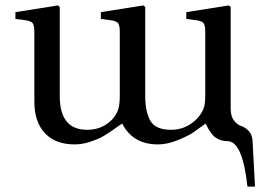

<svg xmlns="http://www.w3.org/2000/svg" viewBox="-20 -522 963 710"><path d="M741 -64H739Q709 -42 693 -31Q677 -20 638 -4Q599 12 564 12Q471 12 432 -65Q428 -63 402.5 -45Q377 -27 360.5 -17.5Q344 -8 314.5 2Q285 12 256 12Q185 12 146 -29.5Q107 -71 107 -147V-402Q107 -428 101 -436Q95 -444 75 -447L37 -452V-477L194 -502L201 -496V-403V-167Q201 -42 302 -42Q343 -42 373.5 -62.5Q404 -83 416 -114Q423 -133 423 -169V-402Q423 -428 417 -436Q411 -444 391 -447L353 -452V-477L510 -502L517 -496V-406V-167Q517 -109 536 -75.5Q555 -42 613 -42Q652 -42 684 -63Q716 -84 731 -116Q739 -132 739 -169V-402Q739 -428 733 -436Q727 -444 707 -447L669 -452V-477L826 -502L833 -496V-406V-121Q833 -92 845 -76.5Q857 -61 872 -56Q887 -51 900 -37.5Q913 -24 914 0L923 168H895Q877 0 821 0Q796 0 777.5 -13Q759 -26 741 -64Z"/></svg>

Font: Linguistics Pro
Style: Regular
Weight: 400
Designer: Stefan Peev, Context Ltd
Foundry: Stefan Peev, Context Ltd
Version: Version 001.000